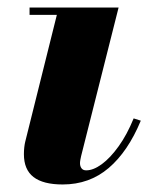

<svg xmlns="http://www.w3.org/2000/svg" viewBox="-20 -480 411 510"><path d="M146.5 10Q94.5 10 69 -9.8Q43.5 -29.5 43.5 -70.5Q43.5 -80 44.5 -88.8Q45.5 -97.5 47 -103.5L131 -440.5H58.5V-460H295L195.5 -65.5Q194.5 -61 193.5 -55.8Q192.5 -50.5 192.5 -46.5Q192.5 -38.5 196.5 -33Q200.5 -27.5 209 -27.5Q228 -27.5 250.5 -44Q273 -60.5 295.2 -91.5Q317.5 -122.5 335 -165.5L354 -159.5Q320 -77.5 268.8 -33.8Q217.5 10 146.5 10Z"/></svg>

Font: Bodoni Moda 11pt ExtraBold
Style: Italic
Weight: 800
Italic angle: -13°
Version: Version 2.004